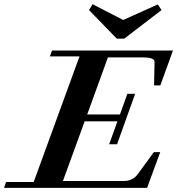

<svg xmlns="http://www.w3.org/2000/svg" viewBox="-68 -907 855 927"><path d="M496.1 -720.2 361.8 -858.4 378.9 -886.7 526.9 -810.5 693.8 -885.7 711.9 -858.4 531.7 -720.2ZM-48.3 0 -38.6 -28.3H94.7L315.9 -634.8H172.9L183.1 -663.1H767.1L706.1 -494.6H675.8L678.2 -606.9Q678.7 -619.1 664.3 -624.5Q649.9 -629.9 617.7 -629.9H453.1L353 -354.5H511.2L546.9 -454.1H584.5L497.1 -210.4H459L499 -321.3H340.8L235.8 -33.2H530.3Q573.2 -33.2 598.1 -67.4L674.8 -172.4H705.6L642.1 0Z"/></svg>

Font: Elstob
Style: Bold Italic
Weight: 700
Italic angle: -20°
Designer: Peter S. Baker
Version: Version 1.015